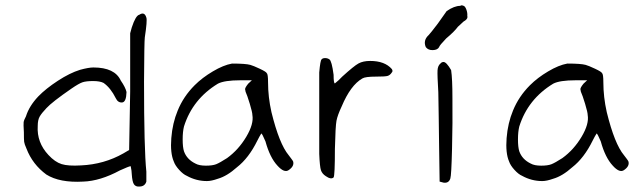

<svg xmlns="http://www.w3.org/2000/svg" viewBox="-20 -683 2395 718"><path d="M501 -627.9Q520.5 -640.6 527.3 -617.2Q531.2 -606.4 521.5 -543Q519.5 -528.3 518.6 -377.9Q518.6 -125 527.3 -41V-3.9Q521.5 14.6 501 14.6Q487.3 15.6 481 6.3Q474.6 -2.9 472.7 -32.2Q472.7 -38.1 471.7 -44.9Q470.7 -51.8 469.7 -56.2Q468.8 -60.5 468.8 -61.5Q462.9 -61.5 428.7 -45.9Q354.5 -5.9 291 -3.9Q203.1 1 153.3 -30.3Q101.6 -68.4 79.1 -127Q71.3 -144.5 70.3 -152.8Q69.3 -161.1 69.3 -188.5Q67.4 -218.8 68.4 -226.1Q69.3 -233.4 77.1 -248Q88.9 -286.1 123 -322.3Q151.4 -351.6 196.3 -380.9Q241.2 -410.2 279.3 -421.9Q311.5 -430.7 329.1 -430.7Q409.2 -430.7 431.6 -381.8Q449.2 -356.4 453.1 -338.9Q452.1 -300.8 436.5 -299.8Q420.9 -298.8 413.1 -315.4Q393.6 -354.5 367.2 -373Q353.5 -379.9 328.1 -379.9Q302.7 -379.9 289.1 -375.5Q275.4 -371.1 247.1 -351.6Q174.8 -301.8 153.3 -278.3Q135.7 -259.8 128.4 -247.1Q121.1 -234.4 121.1 -211.9Q117.2 -150.4 161.1 -103.5Q185.5 -77.1 210.4 -69.3Q235.4 -61.5 283.2 -64.5Q369.1 -68.4 441.4 -109.4L462.9 -122.1L466.8 -340.8V-558.6L472.7 -580.1Q487.3 -625 501 -627.9Z M847.7 -445.3Q898.4 -445.3 916 -440.4Q926.8 -437.5 951.7 -425.8Q976.6 -414.1 977.5 -409.2Q982.4 -406.2 982.4 -375Q982.4 -320.3 995.1 -263.7Q1024.4 -144.5 1059.6 -102.5Q1062.5 -98.6 1068.8 -90.3Q1075.2 -82 1076.2 -79.1Q1081.1 -61.5 1059.6 -46.9Q1043 -35.2 1017.6 -63.5Q989.3 -93.8 972.7 -154.3Q960 -184.6 957 -183.6Q950.2 -172.9 942.4 -157.2Q910.2 -91.8 866.2 -57.6Q829.1 -24.4 794.9 -14.6Q770.5 -5.9 753.9 -5.9Q713.9 -5.9 678.7 -25.4Q665 -31.2 649.9 -47.9Q634.8 -64.5 629.9 -79.1Q616.2 -110.4 620.6 -166.5Q625 -222.7 644.5 -269.5Q666 -322.3 708 -364.3Q736.3 -392.6 775.9 -416Q815.4 -439.5 847.7 -445.3ZM908.2 -370.1 921.9 -382.8H878.9Q819.3 -382.8 794.9 -370.1Q700.2 -312.5 668 -210Q663.1 -190.4 663.1 -161.6Q663.1 -132.8 668 -117.2Q678.7 -86.9 710.9 -71.3Q724.6 -63.5 750 -63.5Q774.4 -63.5 788.1 -68.8Q801.8 -74.2 829.1 -91.8Q872.1 -123 900.9 -171.4Q929.7 -219.7 923.8 -252.9Q923.8 -262.7 914.1 -294.9Q904.3 -327.1 898.4 -339.8L896.5 -349.6Q896.5 -355.5 908.2 -370.1Z M1182.6 -460.9Q1186.5 -465.8 1195.8 -465.8Q1205.1 -465.8 1211.9 -460.9Q1220.7 -455.1 1227.5 -403.3Q1227.5 -371.1 1232.4 -371.1Q1246.1 -381.8 1259.8 -396.5Q1303.7 -436.5 1320.8 -445.8Q1337.9 -455.1 1364.3 -455.1Q1418.9 -455.1 1445.3 -424.8Q1450.2 -417 1445.3 -412.1Q1438.5 -401.4 1428.7 -398.9Q1418.9 -396.5 1386.7 -396.5Q1345.7 -396.5 1335 -389.6Q1291 -364.3 1257.8 -285.2Q1242.2 -252 1238.3 -231.4Q1234.4 -210.9 1232.4 -126Q1232.4 -26.4 1227.5 -19.5Q1217.8 -10.7 1198.2 -24.4Q1184.6 -33.2 1180.2 -46.4Q1175.8 -59.6 1173.8 -107.4V-412.1Q1177.7 -457 1182.6 -460.9Z M1701.2 -661.1Q1705.1 -665 1713.9 -661.1Q1719.7 -659.2 1724.1 -647Q1728.5 -634.8 1727.5 -624Q1730.5 -614.3 1719.7 -606.4Q1714.8 -604.5 1705.1 -594.7Q1695.3 -585 1692.4 -583Q1679.7 -565.4 1648.4 -539.1Q1623 -512.7 1622.1 -506.8Q1616.2 -496.1 1598.6 -495.6Q1581.1 -495.1 1572.3 -506.8Q1561.5 -532.2 1583 -551.8Q1589.8 -558.6 1617.2 -594.7Q1646.5 -636.7 1650.4 -641.6Q1678.7 -661.1 1701.2 -661.1ZM1627 -445.3Q1631.8 -451.2 1638.7 -451.2Q1649.4 -451.2 1667 -420.9Q1671.9 -389.6 1671.9 -314.5Q1672.9 -224.6 1670.4 -126Q1668 -27.3 1664.1 -15.6Q1658.2 2.9 1638.7 0L1624 -3.9L1622.1 -133.8Q1622.1 -172.9 1620.6 -247.6Q1619.1 -322.3 1619.1 -337.9Q1615.2 -402.3 1616.2 -419.9Q1617.2 -437.5 1627 -445.3Z M2101.6 -445.3Q2152.3 -445.3 2169.9 -440.4Q2180.7 -437.5 2205.6 -425.8Q2230.5 -414.1 2231.4 -409.2Q2236.3 -406.2 2236.3 -375Q2236.3 -320.3 2249 -263.7Q2278.3 -144.5 2313.5 -102.5Q2316.4 -98.6 2322.8 -90.3Q2329.1 -82 2330.1 -79.1Q2335 -61.5 2313.5 -46.9Q2296.9 -35.2 2271.5 -63.5Q2243.2 -93.8 2226.6 -154.3Q2213.9 -184.6 2210.9 -183.6Q2204.1 -172.9 2196.3 -157.2Q2164.1 -91.8 2120.1 -57.6Q2083 -24.4 2048.8 -14.6Q2024.4 -5.9 2007.8 -5.9Q1967.8 -5.9 1932.6 -25.4Q1918.9 -31.2 1903.8 -47.9Q1888.7 -64.5 1883.8 -79.1Q1870.1 -110.4 1874.5 -166.5Q1878.9 -222.7 1898.4 -269.5Q1919.9 -322.3 1961.9 -364.3Q1990.2 -392.6 2029.8 -416Q2069.3 -439.5 2101.6 -445.3ZM2162.1 -370.1 2175.8 -382.8H2132.8Q2073.2 -382.8 2048.8 -370.1Q1954.1 -312.5 1921.9 -210Q1917 -190.4 1917 -161.6Q1917 -132.8 1921.9 -117.2Q1932.6 -86.9 1964.8 -71.3Q1978.5 -63.5 2003.9 -63.5Q2028.3 -63.5 2042 -68.8Q2055.7 -74.2 2083 -91.8Q2126 -123 2154.8 -171.4Q2183.6 -219.7 2177.7 -252.9Q2177.7 -262.7 2168 -294.9Q2158.2 -327.1 2152.3 -339.8L2150.4 -349.6Q2150.4 -355.5 2162.1 -370.1Z"/></svg>

Font: JasonHandwriting2
Style: Regular
Weight: 400
Version: Version 1.05.10